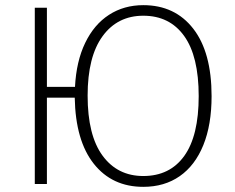

<svg xmlns="http://www.w3.org/2000/svg" viewBox="-20 -714 911 745"><path d="M801 -341Q801 -230 769 -151Q737 -72 677.5 -30.5Q618 11 536 11Q415 11 344 -78.5Q273 -168 270 -335H162V0H115V-684H162V-377H271Q276 -476 310.5 -547.5Q345 -619 403 -656.5Q461 -694 536 -694Q659 -694 730 -602.5Q801 -511 801 -341ZM751 -341Q751 -496 694.5 -574.5Q638 -653 536 -653Q436 -653 378 -573.5Q320 -494 320 -343Q320 -189 378 -110Q436 -31 536 -31Q639 -31 695 -109Q751 -187 751 -341Z"/></svg>

Font: FiraGO ExtraLight
Style: Regular
Weight: 200
Designer: bBox Type
Foundry: bBox Type GmbH
Version: Version 1.001